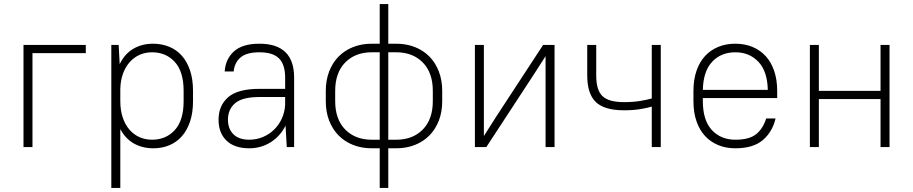

<svg xmlns="http://www.w3.org/2000/svg" viewBox="-20 -720 4470 940"><path d="M95 -500H400V-460H139V0H95Z M731 6Q677 6 635.5 -17.5Q594 -41 569 -88V200H525V-500H561L566 -406Q590 -456 632.5 -481Q675 -506 729 -506Q772 -506 808.5 -491Q845 -476 870.5 -447Q896 -418 910.5 -375Q925 -332 925 -275V-225Q925 -168 910.5 -125Q896 -82 870.5 -53Q845 -24 809.5 -9Q774 6 731 6ZM724 -36Q793 -36 836 -83.5Q879 -131 879 -225V-275Q879 -369 836 -416.5Q793 -464 724 -464Q692 -464 664.5 -452Q637 -440 616 -417Q595 -394 582.5 -360.5Q570 -327 569 -284V-225Q569 -180 581 -144.5Q593 -109 614 -85Q635 -61 663 -48.5Q691 -36 724 -36Z M1200 6Q1128 6 1089 -31.5Q1050 -69 1050 -134Q1050 -203 1097 -244Q1144 -285 1250 -285H1376V-340Q1376 -404 1346 -434Q1316 -464 1250 -464Q1187 -464 1157.5 -438.5Q1128 -413 1124 -370H1080Q1084 -431 1125.5 -468.5Q1167 -506 1250 -506Q1420 -506 1420 -340V0H1384L1378 -105Q1352 -53 1305 -23.5Q1258 6 1200 6ZM1200 -36Q1235 -36 1266.5 -49Q1298 -62 1322 -85.5Q1346 -109 1360 -140Q1374 -171 1376 -207V-245H1250Q1167 -245 1131.5 -215Q1096 -185 1096 -134Q1096 -89 1123 -62.5Q1150 -36 1200 -36Z M1800 6Q1750 6 1708.5 -10.5Q1667 -27 1637.5 -57Q1608 -87 1591.5 -129.5Q1575 -172 1575 -225V-275Q1575 -327 1591.5 -370Q1608 -413 1637.5 -443Q1667 -473 1708.5 -489.5Q1750 -506 1800 -506H1839V-700H1881V-506H1920Q1970 -506 2011.5 -489.5Q2053 -473 2082.5 -443Q2112 -413 2128.5 -370Q2145 -327 2145 -275V-225Q2145 -172 2128.5 -129.5Q2112 -87 2082.5 -57Q2053 -27 2011.5 -10.5Q1970 6 1920 6H1881V200H1839V6ZM1621 -225Q1621 -136 1670 -86Q1719 -36 1800 -36H1839V-464H1800Q1719 -464 1670 -414Q1621 -364 1621 -275ZM1881 -464V-36H1920Q2001 -36 2050 -86Q2099 -136 2099 -225V-275Q2099 -364 2050 -414Q2001 -464 1920 -464Z M2651 -445 2590 -350 2361 0H2305V-500H2349V-54L2410 -150L2639 -500H2695V0H2651Z M3171 -198Q3151 -192 3116 -186Q3081 -180 3035 -180Q2939 -180 2897 -220.5Q2855 -261 2855 -350V-500H2899V-350Q2899 -279 2929.5 -249.5Q2960 -220 3035 -220Q3080 -220 3115.5 -226Q3151 -232 3171 -238V-500H3215V0H3171Z M3580 6Q3534 6 3496.5 -9.5Q3459 -25 3432 -54Q3405 -83 3390 -126Q3375 -169 3375 -225V-275Q3375 -330 3390 -373.5Q3405 -417 3432 -446Q3459 -475 3496.5 -490.5Q3534 -506 3580 -506Q3626 -506 3663.5 -490.5Q3701 -475 3728 -446Q3755 -417 3770 -373.5Q3785 -330 3785 -275V-240H3421V-225Q3421 -131 3465 -83.5Q3509 -36 3580 -36Q3649 -36 3682.5 -63.5Q3716 -91 3731 -140H3777Q3762 -75 3715 -34.5Q3668 6 3580 6ZM3580 -464Q3510 -464 3466.5 -417.5Q3423 -371 3421 -280H3739Q3737 -371 3693 -417.5Q3649 -464 3580 -464Z M4291 -235H3989V0H3945V-500H3989V-275H4291V-500H4335V0H4291Z"/></svg>

Font: Retni Sans Light
Style: Regular
Weight: 300
Designer: Vitaly Kuzmin
Foundry: ParaType Ltd.
Version: Version 1.00;March 2, 2019;FontCreator 11.5.0.2425 64-bit; t